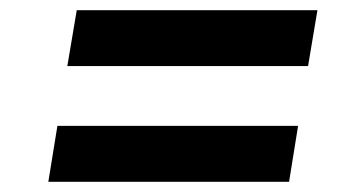

<svg xmlns="http://www.w3.org/2000/svg" viewBox="-20 -477 713 377"><path d="M112.2 -347.3H584.9L603.3 -457H130.7ZM74.9 -120H547.6L565.3 -229.8H92.7Z"/></svg>

Font: TID UI Semi Bold
Style: Italic
Weight: 600
Italic angle: -9.39999°
Designer: The TID Project Authors
Foundry: Bakken & Bæck
Version: Version 1.001;hotconv 1.0.109;makeotfexe 2.5.65596